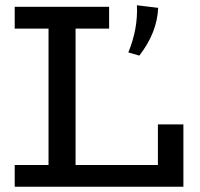

<svg xmlns="http://www.w3.org/2000/svg" viewBox="-20 -712 764 732"><path d="M511.2 -500 469.2 -512.2Q506.3 -601.6 502 -691.9L583 -682.1Q579.1 -587.4 511.2 -500ZM582 -237.8H679.2V0H36.1V-83H165V-603H36.1V-686H396V-603H268.1V-83H582Z"/></svg>

Font: BioRhyme
Style: Regular
Weight: 400
Designer: Aoife Mooney
Foundry: Aoife Mooney Type
Version: Version 1.500;PS 001.500;hotconv 1.0.88;makeotf.lib2.5.64775